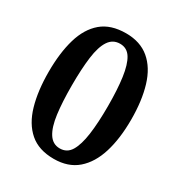

<svg xmlns="http://www.w3.org/2000/svg" viewBox="-173 -843 909 972"><g transform="rotate(30 281.5 -357.0)"><path d="M282 10Q194 10 141 -36Q88 -82 64 -165Q40 -248 40 -359Q40 -470 64 -552Q88 -634 141 -679Q194 -724 283 -724Q366 -724 419.5 -679Q473 -634 498 -551.5Q523 -469 523 -358Q523 -247 497.5 -164.5Q472 -82 419 -36Q366 10 282 10ZM282 -51Q324 -51 346 -87.5Q368 -124 377.5 -192.5Q387 -261 387 -358Q387 -455 377.5 -523.5Q368 -592 346 -627.5Q324 -663 283 -663Q241 -663 217.5 -627.5Q194 -592 185 -523.5Q176 -455 176 -358Q176 -261 185 -192.5Q194 -124 217.5 -87.5Q241 -51 282 -51Z"/></g></svg>

Font: Noto Serif Hebrew SemiBold
Style: Regular
Weight: 600
Version: Version 2.003